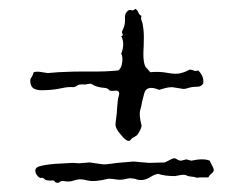

<svg xmlns="http://www.w3.org/2000/svg" viewBox="-20 -460 532 426"><path d="M249 -340.8Q257.8 -363.3 249 -379.9Q253.9 -380.9 252 -384.3Q250 -387.7 251 -390.6Q252 -393.6 253.9 -397.5Q255.9 -401.4 256.8 -407.2Q257.8 -413.1 257.3 -420.9Q256.8 -428.7 261.7 -434.1Q266.6 -439.5 271 -437.5Q275.4 -435.5 280.3 -440.4Q285.2 -437.5 287.1 -432.1Q289.1 -426.8 293.9 -424.8Q292 -418.9 294.4 -413.6Q296.9 -408.2 298.3 -394.5Q299.8 -380.9 298.8 -357.4Q295.9 -316.4 305.7 -308.6L313.5 -299.8Q333 -301.8 351.6 -298.3Q370.1 -294.9 379.9 -297.4Q389.6 -299.8 393.1 -301.8Q396.5 -303.7 401.4 -305.7Q408.2 -304.7 410.6 -303.2Q413.1 -301.8 419.9 -303.7Q433.6 -290 430.7 -274.4Q425.8 -267.6 418.5 -267.6Q411.1 -267.6 405.3 -266.6Q399.4 -265.6 395.5 -264.2Q391.6 -262.7 386.7 -262.7L362.3 -266.6Q353.5 -266.6 346.7 -264.6Q339.8 -262.7 333 -260.7Q304.7 -272.5 299.8 -252Q297.9 -244.1 296.4 -238.8Q294.9 -233.4 294.4 -229.5Q293.9 -225.6 291 -215.3Q288.1 -205.1 293.9 -182.6Q294.9 -178.7 290 -169.4Q285.2 -160.2 282.2 -158.7Q279.3 -157.2 275.4 -154.8Q271.5 -152.3 270 -149.9Q268.6 -147.5 265.6 -147.5Q258.8 -147.5 249 -160.2Q235.4 -174.8 236.3 -185.5Q237.3 -196.3 238.3 -202.6Q239.3 -209 239.7 -218.3Q240.2 -227.5 241.2 -235.8Q242.2 -244.1 243.7 -247.6Q245.1 -251 244.1 -254.9Q242.2 -259.8 235.4 -258.8Q228.5 -257.8 223.6 -258.8Q219.7 -264.6 211.4 -265.1Q203.1 -265.6 196.3 -267.6Q189.5 -269.5 186 -272Q182.6 -274.4 179.7 -274.4L168.9 -272.5Q155.3 -273.4 151.9 -270.5Q148.4 -267.6 143.6 -266.6Q130.9 -267.6 118.2 -264.6Q105.5 -261.7 93.3 -260.7Q81.1 -259.8 72.3 -259.8Q63.5 -259.8 56.6 -262.7Q49.8 -265.6 47.9 -274.4Q45.9 -283.2 49.3 -287.6Q52.7 -292 54.7 -299.8Q62.5 -301.8 70.3 -300.3Q78.1 -298.8 85.9 -297.9L109.4 -299.8Q144.5 -301.8 179.2 -301.3Q213.9 -300.8 242.2 -303.7Q249 -307.6 251 -320.8Q252.9 -334 249 -340.8ZM393.6 -106.4 404.3 -103.5Q431.6 -109.4 445.3 -103.5Q447.3 -98.6 452.1 -89.8Q457 -81.1 450.7 -76.2Q444.3 -71.3 442.4 -66.4H422.9Q417 -64.5 411.1 -67.4Q398.4 -68.4 395 -70.3Q391.6 -72.3 387.2 -72.3Q382.8 -72.3 368.2 -69.3Q345.7 -69.3 331.1 -74.2Q323.2 -73.2 314.9 -67.9Q306.6 -62.5 298.3 -61Q290 -59.6 283.2 -62Q276.4 -64.5 266.6 -64.5L252 -61.5Q244.1 -60.5 236.3 -62Q228.5 -63.5 220.7 -63.5Q189.5 -55.7 174.3 -59.6Q159.2 -63.5 151.4 -61.5L136.7 -57.6Q129.9 -56.6 122.6 -58.1Q115.2 -59.6 110.4 -54.7Q103.5 -53.7 101.6 -57.1Q99.6 -60.5 95.2 -59.6Q90.8 -58.6 81.1 -60.5Q75.2 -66.4 73.2 -65.4Q71.3 -64.5 67.9 -65.9Q64.5 -67.4 61 -72.8Q57.6 -78.1 58.6 -83.5Q59.6 -88.9 68.4 -91.3Q77.1 -93.8 89.4 -95.2Q101.6 -96.7 115.7 -97.2Q129.9 -97.7 141.6 -98.6L155.3 -97.7L178.7 -99.6L206.1 -95.7Q213.9 -94.7 226.1 -96.7Q238.3 -98.6 252 -99.6Q265.6 -100.6 276.4 -101.6L310.5 -98.6L345.7 -99.6L361.3 -107.4Q367.2 -110.4 372.1 -106.9Q377 -103.5 381.8 -103.5Z"/></svg>

Font: Mountains of Christmas
Style: Bold
Weight: 700
Designer: Crystal Kluge
Foundry: Font Diner, Inc DBA Tart Workshop
Version: Version 1.002